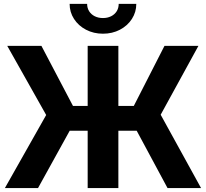

<svg xmlns="http://www.w3.org/2000/svg" viewBox="-20 -962 1053 982"><path d="M585.4 0H428.4V-727.5H585.4ZM216.2 -373.8 17 -727.5H191.8L353.3 -420.1H664.3L821.3 -727.5H994.9L801.8 -375.2L1008.4 0H836.9L679.1 -293.4H336.5L174.4 0H4.9ZM336.1 -942.1H425.6Q425.6 -921 435.9 -904.5Q446.3 -888.1 464.6 -878.9Q483 -869.7 506.6 -869.7Q530 -869.7 548.3 -878.9Q566.7 -888.1 576.9 -904.5Q587.1 -921 587.1 -942.1H677.1Q677.1 -900.1 654.6 -865.1Q632.1 -830.2 593.2 -809.9Q554.3 -789.6 506.6 -789.6Q459 -789.6 420.1 -809.9Q381.1 -830.2 358.6 -865.1Q336.1 -900.1 336.1 -942.1Z"/></svg>

Font: Intratopia Thin
Style: Regular
Weight: 100
Designer: Rasmus Andersson
Foundry: rsms
Version: Version 3.000;Glyphs 3.2.3 (3260)